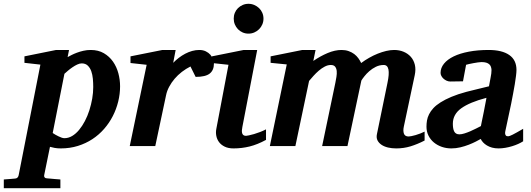

<svg xmlns="http://www.w3.org/2000/svg" viewBox="-116 -760 2762 999"><path d="M369.1 -307.1Q369.1 -328.1 367.2 -349.9Q365.2 -371.6 358.9 -389.4Q352.5 -407.2 340.6 -418.7Q328.6 -430.2 309.1 -430.2Q298.3 -430.2 285.9 -424.3Q273.4 -418.5 261 -409.9Q248.5 -401.4 237.5 -392.1Q226.6 -382.8 219.2 -376L158.2 -67.9Q164.1 -64 171.9 -59.3Q179.7 -54.7 188 -50.8Q196.3 -46.9 204.3 -43.9Q212.4 -41 219.2 -41Q240.2 -41 259.5 -52.5Q278.8 -64 295.4 -84Q312 -104 325.7 -130.1Q339.4 -156.2 348.9 -186Q358.4 -215.8 363.8 -246.8Q369.1 -277.8 369.1 -307.1ZM508.8 -311Q508.8 -271 499 -231.4Q489.3 -191.9 470.9 -156Q452.6 -120.1 425.8 -89.4Q398.9 -58.6 364.7 -36.1Q330.6 -13.7 289.1 -0.7Q247.6 12.2 200.2 12.2Q181.6 12.2 167.7 9.5Q153.8 6.8 144 3.9L113.8 151.9Q112.3 158.7 116.5 163.3Q120.6 168 128.9 168Q135.7 168.5 146 169.4Q154.8 170.4 167.7 171.4Q180.7 172.4 198.2 173.8V219.2H-96.2V173.8Q-88.4 172.9 -77.9 172.4Q-67.4 171.9 -58.1 170.9Q-47.4 169.9 -36.1 168.9Q-28.3 168 -24.4 163.3Q-20.5 158.7 -19 151.9L94.2 -423.8L11.2 -433.1V-466.8L175.8 -500H243.2L235.8 -462.9Q243.7 -467.3 256.1 -473.6Q268.6 -480 284.2 -485.8Q299.8 -491.7 317.9 -495.8Q335.9 -500 356 -500Q395.5 -500 424.3 -483.2Q453.1 -466.3 471.9 -439.5Q490.7 -412.6 499.8 -378.9Q508.8 -345.2 508.8 -311Z M997.1 -429.2Q997.1 -394.5 975.1 -377.2Q953.1 -359.9 901.9 -359.9L875 -414.1Q851.6 -402.3 830.3 -386Q809.1 -369.6 792.5 -350.1Q775.9 -330.6 764.2 -308.6Q752.4 -286.6 748 -264.2L691.9 0H559.1L647 -422.9L563 -432.1V-466.8L729 -500H797.9L785.2 -433.1Q798.3 -446.8 814.2 -459Q830.1 -471.2 847.7 -480.5Q865.2 -489.7 883.8 -494.9Q902.3 -500 920.9 -500Q940.4 -500 954.8 -492.9Q969.2 -485.8 978.5 -475.3Q987.8 -464.8 992.4 -452.4Q997.1 -439.9 997.1 -429.2Z M1268.1 -32.2Q1223.1 -7.8 1182.6 2.2Q1142.1 12.2 1099.1 12.2Q1071.8 12.2 1053 2.9Q1034.2 -6.3 1023.4 -21Q1012.7 -35.6 1009.3 -54Q1005.9 -72.3 1009.8 -90.8L1072.8 -422.9L986.8 -432.1V-466.8L1151.9 -500H1222.2L1145 -99.1Q1143.1 -90.3 1142.6 -82Q1142.1 -73.7 1143.8 -67.4Q1145.5 -61 1150.4 -57.1Q1155.3 -53.2 1164.1 -53.2Q1168 -53.2 1179.4 -55.7Q1190.9 -58.1 1206.1 -62.5Q1221.2 -66.9 1237.5 -73.2Q1253.9 -79.6 1268.1 -86.9ZM1254.9 -663.1Q1254.9 -647 1248.8 -632.8Q1242.7 -618.7 1231.9 -607.9Q1221.2 -597.2 1207 -591.1Q1192.9 -585 1176.8 -585Q1160.6 -585 1146.7 -591.1Q1132.8 -597.2 1122.3 -607.9Q1111.8 -618.7 1106 -632.8Q1100.1 -647 1100.1 -663.1Q1100.1 -679.2 1106 -693.4Q1111.8 -707.5 1122.3 -717.8Q1132.8 -728 1146.7 -734.1Q1160.6 -740.2 1176.8 -740.2Q1192.9 -740.2 1207 -734.1Q1221.2 -728 1231.9 -717.8Q1242.7 -707.5 1248.8 -693.4Q1254.9 -679.2 1254.9 -663.1Z M2093.3 -28.8Q2055.2 -9.3 2019.8 1.5Q1984.4 12.2 1945.8 12.2Q1922.9 12.2 1903.1 7.6Q1883.3 2.9 1869.1 -6.6Q1855 -16.1 1848.1 -29.8Q1841.3 -43.5 1845.2 -62L1899.9 -328.1Q1919.9 -421.9 1880.9 -421.9Q1858.9 -421.9 1839.6 -412.4Q1820.3 -402.8 1805.4 -389.6Q1790.5 -376.5 1779.8 -362.8Q1769 -349.1 1764.2 -340.8L1691.9 0H1560.1L1628.9 -329.1Q1631.8 -343.8 1634.5 -360.1Q1637.2 -376.5 1636 -390.1Q1634.8 -403.8 1627.9 -412.8Q1621.1 -421.9 1605 -421.9Q1589.4 -421.9 1573.2 -413.3Q1557.1 -404.8 1542.5 -392.1Q1527.8 -379.4 1514.9 -365Q1502 -350.6 1492.2 -338.9L1420.9 0H1288.1L1376 -424.8L1292 -433.1V-466.8L1457 -500H1525.9L1514.2 -442.9Q1550.3 -467.8 1588.4 -483.9Q1626.5 -500 1661.1 -500Q1681.6 -500 1698 -494.1Q1714.4 -488.3 1727.1 -478.8Q1739.7 -469.2 1748.5 -457Q1757.3 -444.8 1763.2 -432.1Q1782.7 -446.8 1804.7 -459.2Q1826.7 -471.7 1849.1 -480.7Q1871.6 -489.7 1893.6 -494.9Q1915.5 -500 1935.1 -500Q1961.4 -500 1983.9 -490.7Q2006.3 -481.4 2021.5 -464.4Q2036.6 -447.3 2042.5 -423.1Q2048.3 -398.9 2042 -369.1L1984.9 -100.1Q1980.5 -78.6 1985.8 -64.2Q1991.2 -49.8 2010.3 -49.8Q2015.1 -49.8 2024.9 -51.8Q2034.7 -53.7 2046.4 -57.1Q2058.1 -60.5 2070.3 -65.2Q2082.5 -69.8 2093.3 -75.2Z M2415 -251Q2327.6 -228 2283.9 -196.5Q2240.2 -165 2240.2 -116.2Q2240.2 -104.5 2241.7 -94.5Q2243.2 -84.5 2246.8 -76.9Q2250.5 -69.3 2257.1 -65.2Q2263.7 -61 2274.4 -61Q2285.6 -61 2300.5 -65.7Q2315.4 -70.3 2331.1 -77.1Q2346.7 -84 2361.3 -91.3Q2376 -98.6 2386.2 -104Q2386.7 -107.4 2389.2 -119.4Q2391.6 -131.3 2395 -147.5Q2398.4 -163.6 2401.9 -181.4Q2405.3 -199.2 2408.2 -214.4Q2411.1 -229.5 2413.1 -239.7Q2415 -250 2415 -251ZM2606 -24.9Q2594.7 -17.6 2580.1 -11Q2565.4 -4.4 2548.6 0.7Q2531.7 5.9 2513.7 9Q2495.6 12.2 2478 12.2Q2459.5 12.2 2444.3 8.1Q2429.2 3.9 2417.5 -3.2Q2405.8 -10.3 2397.7 -19Q2389.6 -27.8 2385.3 -37.1Q2376 -31.7 2359.9 -23.4Q2343.8 -15.1 2323.2 -7.1Q2302.7 1 2279.3 6.6Q2255.9 12.2 2232.4 12.2Q2206.5 12.2 2183.1 4.2Q2159.7 -3.9 2141.8 -18.6Q2124 -33.2 2113.5 -54.2Q2103 -75.2 2103 -101.1Q2103 -117.2 2105.7 -133.3Q2108.4 -149.4 2116.5 -165.5Q2124.5 -181.6 2138.9 -197.3Q2153.3 -212.9 2176.5 -227.5Q2199.7 -242.2 2232.7 -256.1Q2265.6 -270 2311 -282.2Q2338.4 -289.6 2368.2 -296.4Q2397.9 -303.2 2428.2 -311Q2432.1 -335 2436.8 -356.9Q2441.4 -378.9 2441.4 -396Q2440.9 -405.3 2438.2 -412.8Q2435.5 -420.4 2429.4 -425.8Q2423.3 -431.2 2413.6 -434.1Q2403.8 -437 2389.2 -437Q2382.3 -437 2370.6 -435.3Q2358.9 -433.6 2346.9 -431.4Q2335 -429.2 2324.2 -426.8Q2313.5 -424.3 2309.1 -422.9L2293 -336.9L2227.1 -335.9Q2216.8 -335.9 2207.8 -340.1Q2198.7 -344.2 2191.7 -350.6Q2184.6 -356.9 2180.4 -365Q2176.3 -373 2176.3 -380.9Q2176.3 -406.7 2194.1 -428.7Q2211.9 -450.7 2244.6 -466.6Q2277.3 -482.4 2323.5 -491.2Q2369.6 -500 2426.3 -500Q2496.1 -500 2533.7 -473.9Q2571.3 -447.8 2571.3 -396Q2571.3 -384.3 2568.8 -364.7Q2566.4 -345.2 2562.5 -321.5Q2558.6 -297.9 2553.5 -271.5Q2548.3 -245.1 2543.5 -219.7Q2531.2 -159.7 2516.1 -90.8Q2515.1 -85.4 2513.4 -78.4Q2511.7 -71.3 2512.2 -65.2Q2512.7 -59.1 2516.1 -54.9Q2519.5 -50.8 2528.3 -50.8Q2534.2 -50.8 2551.8 -59.6Q2569.3 -68.4 2606 -89.8Z"/></svg>

Font: Charis SIL Phon
Style: Bold Italic
Weight: 700
Italic angle: -11°
Foundry: SIL International
Version: Version 5.000